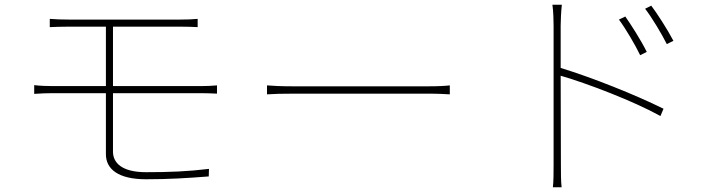

<svg xmlns="http://www.w3.org/2000/svg" viewBox="-20 -765 3040 814"><path d="M125 -404V-367C150 -369 181 -370 204 -370H429V-111C429 -49 480 -5 599 -5C696 -5 775 -10 865 -17L866 -49C775 -38 699 -35 599 -35C495 -35 459 -76 459 -122V-370H831C853 -370 881 -369 900 -368V-403C881 -401 852 -400 831 -400H459V-652H743C777 -652 796 -651 818 -650V-685C797 -683 775 -682 743 -682C685 -682 330 -682 274 -682C242 -682 215 -683 191 -685V-650C215 -651 242 -652 274 -652H429V-400H204C181 -400 151 -401 125 -404Z M1112 -403V-365C1137 -367 1176 -368 1230 -368C1261 -368 1730 -368 1790 -368C1837 -368 1870 -366 1887 -365V-403C1869 -401 1842 -399 1789 -399C1730 -399 1259 -399 1230 -399C1169 -399 1136 -401 1112 -403Z M2631 -695 2604 -682C2633 -643 2674 -573 2694 -531L2722 -545C2698 -594 2653 -664 2631 -695ZM2741 -741 2715 -728C2745 -689 2786 -620 2807 -578L2835 -592C2810 -640 2764 -711 2741 -741ZM2327 -69C2327 -34 2327 4 2324 29H2361C2358 4 2358 -34 2358 -69L2357 -444C2468 -412 2667 -336 2780 -273L2793 -304C2672 -364 2488 -437 2357 -477V-657C2357 -676 2359 -719 2362 -745H2322C2326 -718 2327 -678 2327 -657C2327 -574 2327 -104 2327 -69Z"/></svg>

Font: Harano Aji Gothic KR ExtraLight
Style: Regular
Weight: 250
Foundry: Masamichi Hosoda
Version: HaranoAjiGothicKR-ExtraLight version 20220220;ttx 4.29.1